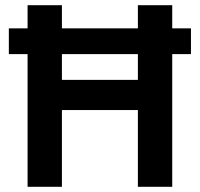

<svg xmlns="http://www.w3.org/2000/svg" viewBox="-20 -718 768 738"><path d="M510 0V-295H218V0H86V-510H14V-609H86V-698H218V-609H510V-698H642V-609H714V-510H642V0ZM218 -411H510V-510H218Z"/></svg>

Font: IBM Plex Sans SemiBold
Style: Regular
Weight: 600
Designer: Mike Abbink, Paul van der Laan, Pieter van Rosmalen
Foundry: Bold Monday
Version: Version 3.201